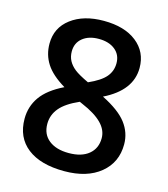

<svg xmlns="http://www.w3.org/2000/svg" viewBox="-110 -809 790 905"><g transform="rotate(15 285.5 -356.5)"><path d="M285.2 -723.1Q386.7 -723.1 445.8 -676.5Q504.9 -629.9 504.9 -551.8Q504.9 -441.9 373 -377Q457 -335 492.4 -288.6Q527.8 -242.2 527.8 -185.1Q527.8 -96.7 462.9 -43.5Q397.9 9.8 287.1 9.8Q170.9 9.8 106.9 -40Q43 -89.8 43 -181.2Q43 -240.7 76.4 -288.3Q109.9 -335.9 186 -373Q120.6 -412.1 92.8 -455.6Q64.9 -499 64.9 -553.2Q64.9 -630.9 126 -677Q187 -723.1 285.2 -723.1ZM152.8 -185.1Q152.8 -134.3 188.5 -106.2Q224.1 -78.1 285.2 -78.1Q348.1 -78.1 383.1 -107.2Q418 -136.2 418 -186Q418 -225.6 385.7 -258.3Q353.5 -291 288.1 -318.8L273.9 -325.2Q209.5 -296.9 181.2 -262.9Q152.8 -229 152.8 -185.1ZM284.2 -634.8Q235.4 -634.8 205.6 -610.6Q175.8 -586.4 175.8 -544.9Q175.8 -519.5 186.5 -499.5Q197.3 -479.5 217.8 -463.1Q238.3 -446.8 287.1 -423.8Q345.7 -449.7 369.9 -478.3Q394 -506.8 394 -544.9Q394 -586.4 364 -610.6Q334 -634.8 284.2 -634.8Z"/></g></svg>

Font: f1_2797           
Style: Regular
Weight: 600
Foundry: Ascender Corporation
Version: Version 1.10